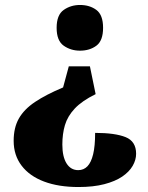

<svg xmlns="http://www.w3.org/2000/svg" viewBox="-20 -561 597 773"><path d="M365 -182Q310 -155 281 -124Q252 -93 241.5 -57.5Q231 -22 231 21Q231 70 248 97Q265 124 295 124Q317 124 332 108.5Q347 93 355 60Q363 27 363 -26Q443 -26 485.5 -9Q528 8 528 58Q528 83 514 107Q500 131 472 150Q444 169 400 180.5Q356 192 296 192Q216 192 157.5 170Q99 148 67 106Q35 64 35 6Q35 -47 56 -84Q77 -121 121 -150.5Q165 -180 234 -209L257 -294H342ZM302 -541Q341 -541 368 -521Q395 -501 395 -449Q395 -397 368 -377Q341 -357 302 -357Q265 -357 236.5 -377Q208 -397 208 -449Q208 -501 236.5 -521Q265 -541 302 -541Z"/></svg>

Font: Noto Serif Tibetan Black
Style: Regular
Weight: 900
Version: Version 2.103